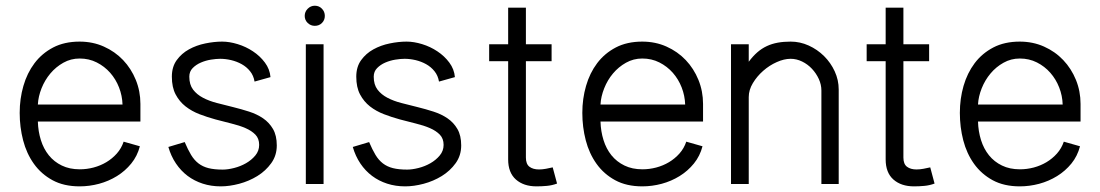

<svg xmlns="http://www.w3.org/2000/svg" viewBox="-20 -643 3845 671"><path d="M468.8 -131.8Q460 -97.7 438.7 -71.5Q417.5 -45.4 388.7 -27.6Q359.9 -9.8 326.2 -0.7Q292.5 8.3 258.3 8.3Q203.1 8.3 163.6 -13.2Q124 -34.7 98.4 -70.6Q72.8 -106.4 60.8 -152.6Q48.8 -198.7 48.8 -248.5Q48.8 -297.9 61.8 -342.8Q74.7 -387.7 100.6 -422.1Q126.5 -456.5 165.8 -477.1Q205.1 -497.6 258.3 -497.6Q304.2 -497.6 343 -480.2Q381.8 -462.9 410.2 -433.1Q438.5 -403.3 454.6 -363.8Q470.7 -324.2 470.7 -279.8V-218.3H112.3Q113.3 -184.1 122.8 -153.6Q132.3 -123 150.6 -100.3Q168.9 -77.6 196 -64.5Q223.1 -51.3 258.8 -51.3Q283.2 -51.3 307.1 -57.6Q331.1 -64 351.6 -76.2Q372.1 -88.4 388.2 -106.4Q404.3 -124.5 412.1 -147.9ZM408.2 -277.8Q407.2 -308.6 396 -337.4Q384.8 -366.2 365 -388.7Q345.2 -411.1 318.1 -424.8Q291 -438.5 258.3 -438.5Q227.5 -438.5 201.4 -423.8Q175.3 -409.2 156 -386.2Q136.7 -363.3 125.2 -334.5Q113.8 -305.7 112.3 -277.8Z M869.6 -357.9Q866.2 -378.9 854 -394Q841.8 -409.2 824.7 -418.7Q807.6 -428.2 787.8 -432.9Q768.1 -437.5 749.5 -437.5Q735.8 -437.5 717.3 -434.6Q698.7 -431.6 681.9 -424.3Q665 -417 653.3 -405Q641.6 -393.1 641.6 -375Q641.6 -347.2 654.8 -329.8Q668 -312.5 689.5 -301.3Q710.9 -290 738.3 -283Q765.6 -275.9 794.4 -268.8Q823.2 -261.7 850.6 -252.9Q877.9 -244.1 899.4 -229.5Q920.9 -214.8 934.1 -192.1Q947.3 -169.4 947.3 -134.8Q947.3 -99.6 928 -72.8Q908.7 -45.9 879.4 -27.8Q850.1 -9.8 815.9 -0.7Q781.7 8.3 751.5 8.3Q717.8 8.3 688.5 -1.2Q659.2 -10.7 635.7 -28.3Q612.3 -45.9 595 -71.5Q577.6 -97.2 568.4 -129.4L625.5 -146.5Q636.7 -120.1 647.7 -101.8Q658.7 -83.5 673.6 -72Q688.5 -60.5 708.7 -55.4Q729 -50.3 758.3 -50.3Q775.9 -50.3 798.1 -55.9Q820.3 -61.5 839.6 -72.5Q858.9 -83.5 872.3 -99.6Q885.7 -115.7 885.7 -136.7Q885.7 -158.7 872.6 -172.4Q859.4 -186 837.9 -195.3Q816.4 -204.6 789.1 -211.2Q761.7 -217.8 733.2 -225.6Q704.6 -233.4 677.2 -243.9Q649.9 -254.4 628.4 -271.2Q606.9 -288.1 593.8 -313Q580.6 -337.9 580.6 -375Q580.6 -409.2 597.4 -432.6Q614.3 -456.1 640.4 -470.5Q666.5 -484.9 697.5 -491.2Q728.5 -497.6 756.3 -497.6Q781.7 -497.6 810.5 -488.8Q839.4 -480 864 -463.6Q888.7 -447.3 905.8 -424.3Q922.9 -401.4 925.3 -373.5Z M1115.2 -587.4Q1115.2 -572.8 1105.2 -562.7Q1095.2 -552.7 1080.1 -552.7Q1065.9 -552.7 1055.4 -562.7Q1044.9 -572.8 1044.9 -587.4Q1044.9 -602.1 1055.4 -612.5Q1065.9 -623 1080.1 -623Q1095.2 -623 1105.2 -612.5Q1115.2 -602.1 1115.2 -587.4ZM1110.8 0H1048.8V-488.3H1110.8Z M1514.2 -357.9Q1510.7 -378.9 1498.5 -394Q1486.3 -409.2 1469.2 -418.7Q1452.1 -428.2 1432.4 -432.9Q1412.6 -437.5 1394 -437.5Q1380.4 -437.5 1361.8 -434.6Q1343.3 -431.6 1326.4 -424.3Q1309.6 -417 1297.9 -405Q1286.1 -393.1 1286.1 -375Q1286.1 -347.2 1299.3 -329.8Q1312.5 -312.5 1334 -301.3Q1355.5 -290 1382.8 -283Q1410.2 -275.9 1439 -268.8Q1467.8 -261.7 1495.1 -252.9Q1522.5 -244.1 1543.9 -229.5Q1565.4 -214.8 1578.6 -192.1Q1591.8 -169.4 1591.8 -134.8Q1591.8 -99.6 1572.5 -72.8Q1553.2 -45.9 1523.9 -27.8Q1494.6 -9.8 1460.4 -0.7Q1426.3 8.3 1396 8.3Q1362.3 8.3 1333 -1.2Q1303.7 -10.7 1280.3 -28.3Q1256.8 -45.9 1239.5 -71.5Q1222.2 -97.2 1212.9 -129.4L1270 -146.5Q1281.2 -120.1 1292.2 -101.8Q1303.2 -83.5 1318.1 -72Q1333 -60.5 1353.3 -55.4Q1373.5 -50.3 1402.8 -50.3Q1420.4 -50.3 1442.6 -55.9Q1464.8 -61.5 1484.1 -72.5Q1503.4 -83.5 1516.8 -99.6Q1530.3 -115.7 1530.3 -136.7Q1530.3 -158.7 1517.1 -172.4Q1503.9 -186 1482.4 -195.3Q1460.9 -204.6 1433.6 -211.2Q1406.2 -217.8 1377.7 -225.6Q1349.1 -233.4 1321.8 -243.9Q1294.4 -254.4 1272.9 -271.2Q1251.5 -288.1 1238.3 -313Q1225.1 -337.9 1225.1 -375Q1225.1 -409.2 1241.9 -432.6Q1258.8 -456.1 1284.9 -470.5Q1311 -484.9 1342 -491.2Q1373 -497.6 1400.9 -497.6Q1426.3 -497.6 1455.1 -488.8Q1483.9 -480 1508.5 -463.6Q1533.2 -447.3 1550.3 -424.3Q1567.4 -401.4 1569.8 -373.5Z M1926.8 -1.5Q1909.7 4.9 1891.4 6.6Q1873 8.3 1855 8.3Q1810.1 8.3 1783 -15.6Q1755.9 -39.6 1755.9 -85.9V-429.2H1689.5V-488.3H1755.9V-616.2H1817.9V-488.3H1907.7V-429.2H1817.9V-92.3Q1817.9 -69.8 1830.3 -60.3Q1842.8 -50.8 1863.8 -50.8Q1875.5 -50.8 1888.2 -53.2Q1900.9 -55.7 1911.6 -58.1Z M2435.1 -131.8Q2426.3 -97.7 2405 -71.5Q2383.8 -45.4 2355 -27.6Q2326.2 -9.8 2292.5 -0.7Q2258.8 8.3 2224.6 8.3Q2169.4 8.3 2129.9 -13.2Q2090.3 -34.7 2064.7 -70.6Q2039.1 -106.4 2027.1 -152.6Q2015.1 -198.7 2015.1 -248.5Q2015.1 -297.9 2028.1 -342.8Q2041 -387.7 2066.9 -422.1Q2092.8 -456.5 2132.1 -477.1Q2171.4 -497.6 2224.6 -497.6Q2270.5 -497.6 2309.3 -480.2Q2348.1 -462.9 2376.5 -433.1Q2404.8 -403.3 2420.9 -363.8Q2437 -324.2 2437 -279.8V-218.3H2078.6Q2079.6 -184.1 2089.1 -153.6Q2098.6 -123 2116.9 -100.3Q2135.3 -77.6 2162.4 -64.5Q2189.5 -51.3 2225.1 -51.3Q2249.5 -51.3 2273.4 -57.6Q2297.4 -64 2317.9 -76.2Q2338.4 -88.4 2354.5 -106.4Q2370.6 -124.5 2378.4 -147.9ZM2374.5 -277.8Q2373.5 -308.6 2362.3 -337.4Q2351.1 -366.2 2331.3 -388.7Q2311.5 -411.1 2284.4 -424.8Q2257.3 -438.5 2224.6 -438.5Q2193.8 -438.5 2167.7 -423.8Q2141.6 -409.2 2122.3 -386.2Q2103 -363.3 2091.6 -334.5Q2080.1 -305.7 2078.6 -277.8Z M2596.7 -488.3V-427.2Q2611.3 -446.8 2626.7 -460.2Q2642.1 -473.6 2659.9 -481.9Q2677.7 -490.2 2698.2 -493.9Q2718.8 -497.6 2743.2 -497.6Q2775.9 -497.6 2806.2 -483.9Q2836.4 -470.2 2859.9 -447Q2883.3 -423.8 2897.2 -393.6Q2911.1 -363.3 2911.1 -330.1V0H2850.6V-326.7Q2850.6 -347.2 2841.6 -366.9Q2832.5 -386.7 2817.6 -402.6Q2802.7 -418.5 2783.2 -428Q2763.7 -437.5 2743.2 -437.5Q2720.2 -437.5 2694.6 -426Q2668.9 -414.6 2647.2 -395.5Q2625.5 -376.5 2611.1 -352.5Q2596.7 -328.6 2596.7 -303.7V0H2534.7V-488.3Z M3246.1 -1.5Q3229 4.9 3210.7 6.6Q3192.4 8.3 3174.3 8.3Q3129.4 8.3 3102.3 -15.6Q3075.2 -39.6 3075.2 -85.9V-429.2H3008.8V-488.3H3075.2V-616.2H3137.2V-488.3H3227.1V-429.2H3137.2V-92.3Q3137.2 -69.8 3149.7 -60.3Q3162.1 -50.8 3183.1 -50.8Q3194.8 -50.8 3207.5 -53.2Q3220.2 -55.7 3231 -58.1Z M3754.4 -131.8Q3745.6 -97.7 3724.4 -71.5Q3703.1 -45.4 3674.3 -27.6Q3645.5 -9.8 3611.8 -0.7Q3578.1 8.3 3543.9 8.3Q3488.8 8.3 3449.2 -13.2Q3409.7 -34.7 3384 -70.6Q3358.4 -106.4 3346.4 -152.6Q3334.5 -198.7 3334.5 -248.5Q3334.5 -297.9 3347.4 -342.8Q3360.4 -387.7 3386.2 -422.1Q3412.1 -456.5 3451.4 -477.1Q3490.7 -497.6 3543.9 -497.6Q3589.8 -497.6 3628.7 -480.2Q3667.5 -462.9 3695.8 -433.1Q3724.1 -403.3 3740.2 -363.8Q3756.3 -324.2 3756.3 -279.8V-218.3H3397.9Q3398.9 -184.1 3408.4 -153.6Q3418 -123 3436.3 -100.3Q3454.6 -77.6 3481.7 -64.5Q3508.8 -51.3 3544.4 -51.3Q3568.8 -51.3 3592.8 -57.6Q3616.7 -64 3637.2 -76.2Q3657.7 -88.4 3673.8 -106.4Q3689.9 -124.5 3697.8 -147.9ZM3693.8 -277.8Q3692.9 -308.6 3681.6 -337.4Q3670.4 -366.2 3650.6 -388.7Q3630.9 -411.1 3603.8 -424.8Q3576.7 -438.5 3543.9 -438.5Q3513.2 -438.5 3487.1 -423.8Q3460.9 -409.2 3441.7 -386.2Q3422.4 -363.3 3410.9 -334.5Q3399.4 -305.7 3397.9 -277.8Z"/></svg>

Font: SengPathom
Style: Regular
Weight: 400
Designer: John M. Durdin
Foundry: Lao Script for Windows
Version: Version 1.300